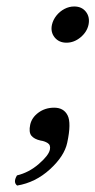

<svg xmlns="http://www.w3.org/2000/svg" viewBox="-20 -433 293 590"><path d="M139.6 -356.9Q143.1 -372.1 153.3 -385Q163.6 -397.9 178 -405.5Q192.4 -413.1 208 -413.1Q231.4 -413.1 244.1 -396.7Q256.8 -380.4 252 -356.9Q247.1 -334.5 227.3 -318.1Q207.5 -301.8 184.3 -301.8Q161.1 -301.8 147.9 -318.1Q134.8 -334.5 139.6 -356.9ZM146.5 -102.1Q175.8 -102.1 187.7 -78.6Q199.7 -55.2 186.5 5.9Q177.7 46.9 133.3 87.4Q88.9 127.9 32.7 137.2Q19.5 127 32.2 106Q68.8 97.2 99.1 71Q129.4 44.9 133.3 26.9Q136.2 12.7 126.5 6.6Q116.7 0.5 105 -1Q85 -5.4 76.4 -16.1Q67.9 -26.9 72.8 -49.8Q77.6 -71.8 98.1 -86.9Q118.7 -102.1 146.5 -102.1Z"/></svg>

Font: Linux Libertine Slanted
Style: Semibold Slanted
Weight: 600
Designer: Philipp H. Poll
Foundry: Philipp H. Poll
Version: Version 5.1.1